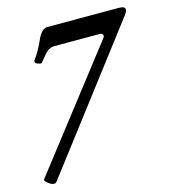

<svg xmlns="http://www.w3.org/2000/svg" viewBox="-124 -490 683 767"><g transform="rotate(-15 217.0 -106.0)"><path d="M6 200Q-4 200 -16.5 190Q-29 180 -29 176Q-29 173 -28 172L347 -312Q350 -315 350 -321Q350 -331 335 -331H150Q126 -331 107 -308L84 -280Q83 -278 79 -278Q75 -278 65.5 -281.5Q56 -285 56 -292Q56 -294 57 -296Q68 -310 79.5 -330.5Q91 -351 103 -378Q120 -412 142 -412H437Q463 -412 463 -399Q463 -393 459.5 -387Q456 -381 452 -376L16 196Q12 200 6 200Z"/></g></svg>

Font: Junicode
Style: Bold Italic
Weight: 700
Italic angle: -11°
Designer: Peter S. Baker
Version: Version 2.100; ttfautohint (v1.8.4)